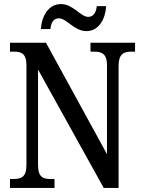

<svg xmlns="http://www.w3.org/2000/svg" viewBox="-20 -924 704 944"><path d="M405 -771C465 -771 498 -829 502 -894H456C453 -867 442 -841 414 -841C376 -841 340 -904 280 -904C218 -904 185 -845 181 -781H228C230 -808 241 -834 269 -834C308 -834 344 -771 405 -771ZM29 0H248V-44H229C192 -44 167 -52 167 -114V-582L490 0H563V-600C563 -659 589 -670 625 -670H644V-714H425V-670H444C479 -670 506 -660 506 -604V-166L206 -714H29V-670H48C83 -670 110 -662 110 -604V-114C110 -52 84 -44 45 -44H29Z"/></svg>

Font: Noto Serif Bengali Condensed Medium
Style: Regular
Weight: 500
Width: 3
Designer: Juan Bruce, Universal Thirst, Indian Type Foundry and the Monotype Design Team.
Foundry: Monotype Imaging Inc.
Version: Version 2.003